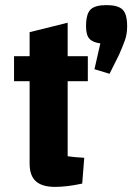

<svg xmlns="http://www.w3.org/2000/svg" viewBox="-20 -720 518 752"><path d="M196 12Q145 12 120.5 -10Q96 -32 96 -79V-594L245 -631V-108Q260 -106 275 -104.5Q290 -103 310 -102L302 -1Q270 6 243.5 9Q217 12 196 12ZM35 -402V-500H324V-402ZM409 -431 350 -449 373 -550Q343 -554 330 -568.5Q317 -583 317 -617Q317 -665 334.5 -682.5Q352 -700 397 -700Q442 -700 460 -682.5Q478 -665 478 -617Q478 -587 469.5 -563Q461 -539 446 -505Z"/></svg>

Font: Changa SemiBold
Style: Regular
Weight: 600
Designer: Eduardo Rodriguez Tunni
Foundry: Eduardo Rodriguez Tunni
Version: Version 3.002; ttfautohint (v1.8.2)